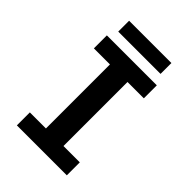

<svg xmlns="http://www.w3.org/2000/svg" viewBox="-243 -950 1056 1056"><g transform="rotate(45 285.0 -422.0)"><path d="M121 -843.5H450V-759H121ZM480 -599H353V-101H480V0H91.5V-101H216.5V-599H91.5V-700H480Z"/></g></svg>

Font: League Mono Narrow SemiBold
Style: Regular
Weight: 600
Width: 3
Designer: Tyler Finck
Foundry: The League of Moveable Type / Tyler Finck
Version: Version 2.210